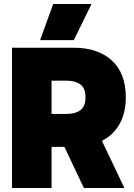

<svg xmlns="http://www.w3.org/2000/svg" viewBox="-20 -937 667 957"><path d="M245 -917H436L348 -737H180ZM40 -699H349Q468 -699 537.5 -635.5Q607 -572 607 -452Q607 -374 576 -319Q545 -264 488 -235L600 0H398L301 -205H237V0H40ZM310 -369Q355 -369 380.5 -387.5Q406 -406 406 -452Q406 -498 380.5 -516.5Q355 -535 310 -535H237V-369Z"/></svg>

Font: Readiness ExtraBold
Style: Regular
Weight: 800
Designer: Katatrad Team
Foundry: CadsonDemak
Version: Version 1.00;January 16, 2020;FontCreator 12.0.0.2550 64-bit